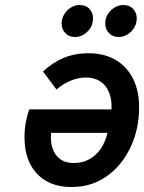

<svg xmlns="http://www.w3.org/2000/svg" viewBox="-20 -736 576 768"><path d="M266 12Q207 12 165 -12Q123 -36 100.5 -80.5Q78 -125 78 -187.5Q78 -217.5 83 -245.2Q88 -273 97 -298.5H426Q428 -337.5 416.2 -366.2Q404.5 -395 381 -410.5Q357.5 -426 323 -426Q293.5 -426 262.5 -413.2Q231.5 -400.5 206 -378L152 -450Q188.5 -484.5 233.2 -503.8Q278 -523 335 -523Q396.5 -523 441.8 -496.8Q487 -470.5 511.8 -422Q536.5 -373.5 536.5 -306.5Q536.5 -243.5 517.8 -186.5Q499 -129.5 463.5 -84.5Q428 -39.5 378.2 -13.8Q328.5 12 266 12ZM275 -84Q311 -84 338.2 -99.5Q365.5 -115 383.8 -142.2Q402 -169.5 410 -204.5H184.5Q181 -170.5 190 -143.2Q199 -116 220 -100Q241 -84 275 -84ZM455 -588Q430.5 -588 415.8 -603.8Q401 -619.5 401 -641.5Q401 -673 423.5 -694.5Q446 -716 473.5 -716Q498 -716 512.5 -700.5Q527 -685 527 -662.5Q527 -642 516.8 -625.2Q506.5 -608.5 489.8 -598.2Q473 -588 455 -588ZM280 -588Q256 -588 241.2 -603.8Q226.5 -619.5 226.5 -641.5Q226.5 -662 237 -679Q247.5 -696 264 -706Q280.5 -716 298 -716Q323.5 -716 337.8 -700.5Q352 -685 352 -662.5Q352 -631.5 330 -609.8Q308 -588 280 -588Z"/></svg>

Font: Overpass SemiBold
Style: Italic
Weight: 600
Italic angle: -10°
Designer: Delve Withrington, Dave Bailey, Thomas Jockin
Foundry: Delve Fonts LLC
Version: Version 4.000